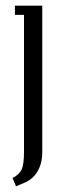

<svg xmlns="http://www.w3.org/2000/svg" viewBox="-20 -532 232 672"><path d="M23.9 90.8Q46.4 80.1 55.2 62.3Q64 44.4 64 0V-480H32.2V-512.2H127.9V0Q127.9 40 111.3 67.9Q94.7 95.7 64.9 107.9L36.1 120.1Z"/></svg>

Font: Gawaa
Style: Regular
Weight: 400
Designer: T. Christopher White
Version: Version 1.0